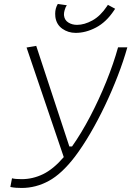

<svg xmlns="http://www.w3.org/2000/svg" viewBox="-20 -930 657 960"><path d="M88.4 9.8Q73.2 9.8 59.6 8.8Q45.9 7.8 31.7 4.9L40 -38.6Q55.7 -34.2 88.4 -34.2Q143.6 -34.2 195.1 -59.1Q246.6 -84 298.8 -144.5L112.8 -692.4L161.1 -700.7L326.7 -197.8H340.3Q386.2 -262.7 430.7 -347.4Q475.1 -432.1 511.5 -522.2Q547.9 -612.3 570.3 -693.4H616.7Q597.7 -625.5 568.8 -550.8Q540 -476.1 504.9 -402.3Q469.7 -328.6 431.2 -262.7Q392.6 -196.8 354.5 -146.5Q288.6 -60.5 223.9 -25.4Q159.2 9.8 88.4 9.8ZM358.4 -765.6Q320.8 -765.6 291.5 -786.4Q262.2 -807.1 256.8 -845.2Q255.9 -853.5 255.9 -861.3Q255.9 -888.7 269 -910.2L314 -903.8Q307.6 -895 303.2 -879.4Q299.8 -867.7 299.8 -858.4Q299.8 -854.5 300.3 -851.1Q303.2 -829.1 321.8 -817.4Q340.3 -805.7 365.2 -805.7Q401.9 -805.7 442.1 -827.9Q482.4 -850.1 514.6 -898.4L519.5 -905.8L555.7 -886.2L549.8 -877.4Q511.2 -819.3 460.2 -792.5Q409.2 -765.6 358.4 -765.6Z"/></svg>

Font: CaskaydiaCove NF ExtraLight
Style: Italic
Weight: 200
Italic angle: -10°
Designer: Aaron Bell
Foundry: Saja Typeworks
Version: Version 2111.001; VTT 6.35;Nerd Fonts 3.2.1